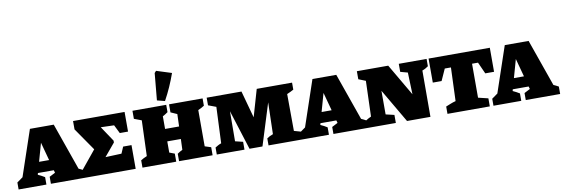

<svg xmlns="http://www.w3.org/2000/svg" viewBox="-89 -1342 5301 1809"><g transform="rotate(-10 2561.5 -438.0)"><path d="M561 -95Q573 -90 585.5 -83.5Q598 -77 609 -71V0H280V-67L336 -96L329 -121H177L173 -105Q190 -98 206 -89Q222 -80 237 -71V0H-29V-67L27 -107L175 -544H403ZM206 -223H302L255 -397Z M1011 -227H1091V0H580V-56L738 -249L588 -466V-546H1081V-358H1002L962 -439L835 -443L932 -298V-280L830 -158L984 -164Z M1156 0V-70Q1169 -78 1182 -85Q1195 -92 1215 -100L1227 -440L1156 -467V-544H1479V-474Q1470 -468 1465 -464.5Q1460 -461 1453 -456.5Q1446 -452 1429 -443V-322H1563L1567 -440L1506 -467V-544H1827V-474Q1799 -456 1768 -443V-96L1827 -77V0H1506V-71Q1520 -80 1529.5 -86.5Q1539 -93 1555 -100L1559 -203H1429V-96L1479 -77V0ZM1474 -581 1400 -600 1424 -858 1440 -876 1585 -830Q1562 -765 1534.5 -703Q1507 -641 1474 -581Z M2621 -93 2685 -75V0H2362V-67Q2388 -86 2421 -97L2429 -400L2304 0H2180L2060 -380L2058 -93L2132 -75V0H1867V-67Q1880 -75 1894 -83Q1908 -91 1926 -97L1941 -443L1866 -471V-544H2199L2270 -285L2345 -544H2683V-477Q2655 -461 2619 -446Z M3264 -95Q3276 -90 3288.5 -83.5Q3301 -77 3312 -71V0H2983V-67L3039 -96L3032 -121H2880L2876 -105Q2893 -98 2909 -89Q2925 -80 2940 -71V0H2674V-67L2730 -107L2878 -544H3106ZM2909 -223H3005L2958 -397Z M3704 -544H3970V-474Q3955 -464 3944.5 -457.5Q3934 -451 3912 -443L3911 0H3687L3499 -322V-96L3580 -77V0H3306V-70Q3320 -79 3332 -86Q3344 -93 3360 -100L3371 -440L3303 -467V-544H3603L3781 -239L3774 -448L3704 -467Z M4575 -544V-314H4491L4441 -425H4384V-100L4479 -77V0H4074V-70Q4094 -78 4118.5 -88Q4143 -98 4170 -105L4182 -425H4123L4073 -314H3989V-544Z M5104 -95Q5116 -90 5128.5 -83.5Q5141 -77 5152 -71V0H4823V-67L4879 -96L4872 -121H4720L4716 -105Q4733 -98 4749 -89Q4765 -80 4780 -71V0H4514V-67L4570 -107L4718 -544H4946ZM4749 -223H4845L4798 -397Z"/></g></svg>

Font: Piazzolla SC Black
Style: Regular
Weight: 900
Designer: Juan Pablo del Peral
Foundry: Huerta Tipografica
Version: Version 1.330